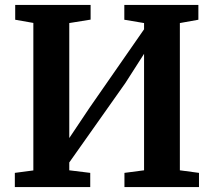

<svg xmlns="http://www.w3.org/2000/svg" viewBox="-20 -763 872 783"><path d="M40.5 0V-58L116 -68V-669.5L42 -682.5V-743H349.5V-683L262.5 -669V-200L345.5 -324L567.5 -643.5V-669L487 -682.5V-743H789V-682.5L713.5 -669V-68.5L791.5 -58V0H487.5V-58L567.5 -68.5V-543.5L491 -424L262.5 -100.5V-68.5L348 -58V0Z"/></svg>

Font: Merriweather 24pt
Style: Bold
Weight: 700
Designer: Eben Sorkin
Foundry: Eben Sorkin
Version: Version 2.100